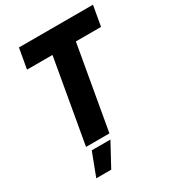

<svg xmlns="http://www.w3.org/2000/svg" viewBox="-210 -817 1015 1123"><g transform="rotate(-30 298.0 -255.5)"><path d="M145 0H303L402 -564H572L596 -700H96L72 -564H244ZM105 189H206L290 34H164Z"/></g></svg>

Font: Fixel Text 20240404
Style: Bold Italic
Weight: 700
Width: 4
Italic angle: -10°
Designer: AlfaBravo + MacPaw
Foundry: Kyrylo Tkachov, Marchela Mozhyna, Serhii Makarenko, Maria Weinstein, Zakhar Kryvoshyya
Version: Version 1.211;Glyphs 3.2 (3225)